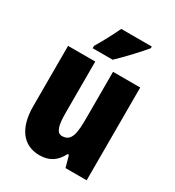

<svg xmlns="http://www.w3.org/2000/svg" viewBox="-186 -874 901 991"><g transform="rotate(30 264.5 -378.0)"><path d="M425 -756V-766H243C222 -722 197 -673 165 -620V-606H284C334 -653 397 -722 425 -756ZM479 -553H317V-280C317 -191 312 -134 254 -134C222 -134 211 -172 211 -246V-553H49V-193C49 -64 105 10 202 10C261 10 300 -16 326 -68H334L353 0H479Z"/></g></svg>

Font: Noto Sans Hebrew ExtraCondensed Black
Style: Regular
Weight: 900
Width: 2
Designer: Monotype Design Team
Foundry: Monotype Imaging Inc.
Version: Version 2.004